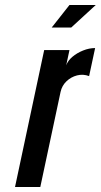

<svg xmlns="http://www.w3.org/2000/svg" viewBox="-20 -747 402 767"><path d="M40 0H141L222 -380Q227.5 -405 245.5 -422.2Q263.5 -439.5 287.8 -445.8Q312 -452 336 -443L360 -555Q336 -555 311.8 -545.2Q287.5 -535.5 269.2 -520Q251 -504.5 244.5 -486L257.5 -547H156.5ZM186.5 -637H264.5L362.5 -727H257.5Z"/></svg>

Font: League Gothic
Style: Italic
Weight: 400
Designer: The League of Moveable Type
Version: Version 1.600; ttfautohint (v1.8.3)